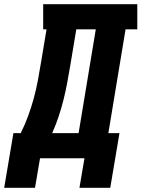

<svg xmlns="http://www.w3.org/2000/svg" viewBox="-53 -755 675 916"><path d="M-33 141 11 -120H46Q66 -160 81.5 -202.5Q97 -245 108.5 -287.5Q120 -330 128 -373Q136 -416 143 -459L169 -615H153V-735H602V-615H546L464 -120H517L473 141H326L350 0H138L114 141ZM196 -120H322L404 -615H311L282 -441Q275 -400 267.5 -359.5Q260 -319 250 -279Q240 -239 226.5 -198.5Q213 -158 196 -120Z"/></svg>

Font: Iosevka Slab Heavy Extended
Style: Italic
Weight: 900
Width: 7
Italic angle: -9°
Monospace: yes
Designer: Belleve Invis
Foundry: Belleve Invis
Version: Version 11.1.0; ttfautohint (v1.8.3)